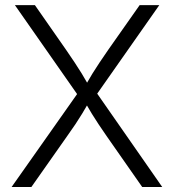

<svg xmlns="http://www.w3.org/2000/svg" viewBox="-20 -748 695 768"><path d="M26.4 0 306.2 -397V-346.2L39.6 -727.5H119.6L244.6 -548.3Q264.2 -520 278.8 -497.8Q293.5 -475.6 306.9 -453.9Q320.3 -432.1 335.4 -405.3H321.3Q336.4 -432.1 349.9 -453.9Q363.3 -475.6 378.2 -497.8Q393.1 -520 412.6 -548.3L538.6 -727.5H617.2L351.1 -348.1V-398.9L628.9 0H548.8L406.2 -204.1Q388.2 -230 374.3 -251Q360.4 -272 347.4 -293Q334.5 -314 319.8 -339.8H335.9Q321.8 -314.9 308.8 -293.7Q295.9 -272.5 281.7 -251.2Q267.6 -230 249 -204.1L105.5 0Z"/></svg>

Font: Inter 17pt Light
Style: Regular
Weight: 300
Version: Version 4.001;git-66647c0bb